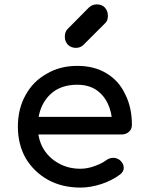

<svg xmlns="http://www.w3.org/2000/svg" viewBox="-20 -851 661 875"><path d="M346.7 3.9Q263.7 3.9 199.2 -31.2Q134.8 -67.4 97.7 -128.9Q61.5 -192.4 61.5 -273.4Q61.5 -355.5 96.7 -418Q130.9 -480.5 192.4 -514.6Q252.9 -550.8 332 -550.8Q410.2 -550.8 465.8 -516.6Q522.5 -482.4 550.8 -420.9Q581.1 -361.3 581.1 -282.2Q581.1 -262.7 568.4 -251Q554.7 -238.3 535.2 -238.3Q400.4 -238.3 131.8 -238.3Q131.8 -257.8 131.8 -318.4Q232.4 -318.4 532.2 -318.4Q521.5 -310.5 491.2 -290Q490.2 -339.8 470.7 -379.9Q452.1 -418.9 417 -442.4Q381.8 -464.8 332 -464.8Q275.4 -464.8 234.4 -440.4Q194.3 -415 172.9 -371.1Q152.3 -328.1 152.3 -273.4Q152.3 -217.8 176.8 -174.8Q202.1 -131.8 246.1 -107.4Q290 -82 346.7 -82Q377.9 -82 410.2 -93.8Q443.4 -105.5 462.9 -120.1Q477.5 -130.9 495.1 -131.8Q512.7 -131.8 526.4 -121.1Q543 -106.4 543.9 -87.9Q544.9 -70.3 528.3 -56.6Q494.1 -30.3 443.4 -12.7Q392.6 3.9 346.7 3.9ZM326.2 -632.8Q303.7 -632.8 289.1 -647.5Q275.4 -662.1 275.4 -683.6Q275.4 -705.1 287.1 -717.8Q319.3 -751 384.8 -816.4Q400.4 -831.1 420.9 -831.1Q444.3 -831.1 458 -816.4Q471.7 -800.8 471.7 -779.3Q471.7 -768.6 468.8 -759.8Q465.8 -751 458 -744.1Q425.8 -711.9 361.3 -647.5Q346.7 -632.8 326.2 -632.8Z"/></svg>

Font: Abed
Style: Bold
Weight: 700
Designer: Johan Aakerlund
Version: Version 3.105